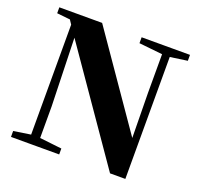

<svg xmlns="http://www.w3.org/2000/svg" viewBox="-129 -891 1083 1037"><g transform="rotate(20 412.5 -372.5)"><path d="M35 0V-34L140 -50H171L312 -34V0ZM133 0V-718H171L185 -230V0ZM514 -713V-747H792V-713L687 -698H657ZM605 2 159 -642 156 -646 117 -705 41 -713V-747H287L673 -189L653 -182L649 -478V-747H693V2Z"/></g></svg>

Font: Noto Serif JP ExtraLight Black
Style: Regular
Weight: 900
Version: Version 2.003-H1;hotconv 1.1.1;makeotfexe 2.6.0